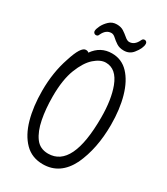

<svg xmlns="http://www.w3.org/2000/svg" viewBox="-216 -963 932 1074"><g transform="rotate(30 250.0 -426.0)"><path d="M244 18Q173 18 127 -28.5Q81 -75 58.5 -155Q36 -235 36 -337Q36 -456 70 -555Q102 -657 134 -657Q147 -657 153 -650Q197 -713 271 -713Q334 -713 377 -667.5Q420 -622 442.5 -543Q465 -464 465 -363Q465 -210 412 -96Q355 18 244 18ZM240 -48Q397 -48 397 -371Q397 -487 368 -564Q335 -651 267 -651Q232 -651 194.5 -618Q157 -585 130 -516Q103 -447 103 -339Q103 -259 116 -193Q129 -127 158 -87.5Q187 -48 240 -48ZM140 -756Q133 -756 128 -761Q123 -766 123 -773Q123 -786 133.5 -807.5Q144 -829 164 -848Q184 -867 213 -867Q240 -867 257.5 -855.5Q275 -844 289 -832Q307 -816 320 -816Q355 -816 374 -858Q379 -870 391 -870Q398 -870 402.5 -865Q407 -860 407 -853Q407 -824 377 -787Q355 -759 318 -759Q290 -759 271 -771.5Q252 -784 238 -797Q224 -810 211 -810Q176 -810 157 -769Q153 -756 140 -756Z"/></g></svg>

Font: LXGW WenKai Mono Lite
Style: Regular
Weight: 400
Monospace: yes
Designer: LXGW / Fontworks Inc.
Foundry: LXGW / Fontworks Inc.
Version: Version 1.520; June 14, 2025